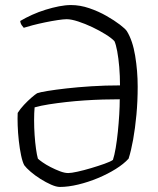

<svg xmlns="http://www.w3.org/2000/svg" viewBox="-20 -740 626 760"><path d="M217 0Q203 0 182.5 -9Q162 -18 140.5 -31.5Q119 -45 101.5 -60Q84 -75 76 -86Q69 -99 63.5 -125Q58 -151 54.5 -182.5Q51 -214 50 -243.5Q49 -273 50 -293Q60 -309 75 -325Q90 -341 104.5 -353.5Q119 -366 127 -371Q138 -375 168.5 -380Q199 -385 243 -390Q287 -395 341.5 -398.5Q396 -402 455 -402Q455 -440 452 -475Q449 -510 444 -537Q439 -564 433 -577Q422 -589 398 -604Q374 -619 345.5 -632.5Q317 -646 289.5 -655Q262 -664 244 -664Q232 -664 208.5 -660.5Q185 -657 158.5 -651.5Q132 -646 109 -640Q86 -634 74 -630Q72 -632 66.5 -639.5Q61 -647 60 -657Q82 -670 107.5 -681.5Q133 -693 160.5 -701.5Q188 -710 213.5 -715Q239 -720 261 -720Q297 -720 333.5 -707.5Q370 -695 401.5 -677Q433 -659 454.5 -642.5Q476 -626 482 -617Q505 -580 515 -519.5Q525 -459 525 -397Q525 -339 520 -285.5Q515 -232 507 -187.5Q499 -143 489 -112Q470 -91 438 -71Q406 -51 367.5 -35Q329 -19 289.5 -9.5Q250 0 217 0ZM250 -55Q262 -55 287 -60.5Q312 -66 340.5 -74.5Q369 -83 393 -91.5Q417 -100 427 -107Q433 -125 438 -154.5Q443 -184 446.5 -218.5Q450 -253 452 -286.5Q454 -320 454 -347Q423 -347 387.5 -346Q352 -345 314.5 -342.5Q277 -340 241.5 -336Q206 -332 174 -327Q142 -322 117 -315Q115 -293 115 -264Q115 -235 117 -205.5Q119 -176 122.5 -151Q126 -126 130 -112Q135 -107 148.5 -97.5Q162 -88 180.5 -78.5Q199 -69 217.5 -62Q236 -55 250 -55Z"/></svg>

Font: Texturina 12pt Thin
Style: Regular
Weight: 250
Designer: Guillermo Torres Carreño
Foundry: Omnibus-Type
Version: Version 1.002